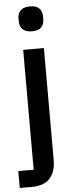

<svg xmlns="http://www.w3.org/2000/svg" viewBox="-65 -776 393 1007"><g transform="rotate(-5 131.0 -272.0)"><path d="M78 111V-520H187V70Q187 130 156.5 165Q126 200 60 200H-3V111ZM133 -613Q99 -613 83.5 -629Q68 -645 68 -670V-687Q68 -712 83.5 -728Q99 -744 133 -744Q167 -744 182 -728Q197 -712 197 -687V-670Q197 -645 182 -629Q167 -613 133 -613Z"/></g></svg>

Font: IBM Plex Sans Medium
Style: Regular
Weight: 500
Designer: Mike Abbink, Paul van der Laan, Pieter van Rosmalen
Foundry: Bold Monday
Version: Version 3.201